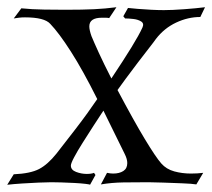

<svg xmlns="http://www.w3.org/2000/svg" viewBox="-45 -503 587 531"><path d="M-25 8 -7 -21Q39 -23 63 -35.5Q87 -48 111 -78Q143 -119 163 -145Q183 -171 197 -190.5Q211 -210 224 -229Q184 -309 151 -360.5Q118 -412 94 -437Q78 -455 24 -455Q14 -455 7 -454Q0 -453 -7 -452L14 -480Q43 -477 77.5 -476.5Q112 -476 136 -476Q184 -476 215 -477.5Q246 -479 277 -483L257 -453Q252 -454 247 -454Q242 -454 237 -454Q202 -454 202 -430Q202 -420 208 -403Q215 -386 228.5 -356.5Q242 -327 263 -286Q297 -337 318.5 -372Q340 -407 349 -427Q354 -438 345.5 -443.5Q337 -449 324 -450.5Q311 -452 301 -452L296 -458L309 -481Q318 -480 335.5 -478.5Q353 -477 373 -476Q393 -475 408 -475Q431 -475 464.5 -477.5Q498 -480 522 -483L509 -456Q475 -456 442 -440.5Q409 -425 386 -395Q382 -389 367.5 -370.5Q353 -352 335.5 -329Q318 -306 302.5 -285Q287 -264 280 -254Q325 -169 355.5 -118.5Q386 -68 401 -51Q415 -35 437 -29Q459 -23 483 -23Q492 -23 500.5 -23.5Q509 -24 517 -25L498 7Q486 5 459.5 4Q433 3 406.5 2Q380 1 366 1Q329 1 296.5 1.5Q264 2 234 7L251 -25Q256 -24 260 -23.5Q264 -23 268 -23Q285 -23 296 -30Q307 -37 307 -52Q307 -63 300 -77L241 -197Q229 -179 213.5 -155Q198 -131 183.5 -108Q169 -85 160 -68Q151 -51 151 -45Q151 -33 165.5 -27.5Q180 -22 195 -22Q208 -22 215 -25L219 -19L204 8Q204 7 191.5 5.5Q179 4 160.5 3Q142 2 124.5 1.5Q107 1 97 1Q84 1 61.5 2Q39 3 15.5 4.5Q-8 6 -25 8Z"/></svg>

Font: Luxurious Roman
Style: Regular
Weight: 400
Designer: Robert E. Leuschke
Foundry: Robert E. Leuschke
Version: Version 1.010; ttfautohint (v1.8.3)